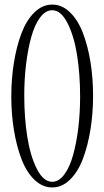

<svg xmlns="http://www.w3.org/2000/svg" viewBox="-20 -820 460 846"><path d="M210 -774.9Q180.7 -774.9 156.7 -742.9Q132.8 -710.9 117.9 -657.5Q103 -604 95 -537.6Q86.9 -471.2 86.9 -399.4Q86.9 -301.8 100.3 -216.8Q113.8 -131.8 142.6 -75.4Q171.4 -19 210 -19Q239.3 -19 263.2 -51Q287.1 -83 302 -136.5Q316.9 -189.9 325 -256.3Q333 -322.8 333 -394.5Q333 -492.2 319.6 -577.1Q306.2 -662.1 277.3 -718.5Q248.5 -774.9 210 -774.9ZM29.8 -395Q29.8 -472.7 41.3 -543.9Q52.7 -615.2 74.5 -672.9Q96.2 -730.5 131.3 -765.1Q166.5 -799.8 210 -799.8Q253.4 -799.8 288.6 -765.6Q323.7 -731.4 345.5 -674.3Q367.2 -617.2 378.7 -546.4Q390.1 -475.6 390.1 -398.4Q390.1 -321.3 378.7 -249.8Q367.2 -178.2 345.5 -120.6Q323.7 -63 288.6 -28.6Q253.4 5.9 210 5.9Q166.5 5.9 131.3 -28.3Q96.2 -62.5 74.5 -119.6Q52.7 -176.8 41.3 -247.3Q29.8 -317.9 29.8 -395Z"/></svg>

Font: Reswysokr
Style: Regular
Weight: 500
Version: Version 0.984